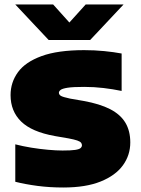

<svg xmlns="http://www.w3.org/2000/svg" viewBox="-20 -826 626 854"><path d="M261.5 8Q201 8 146.2 0.8Q91.5 -6.5 48 -17.5V-184Q81 -175.5 119.2 -169.2Q157.5 -163 193.8 -159.8Q230 -156.5 258 -156.5Q295.5 -156.5 314 -159.2Q332.5 -162 338.5 -167.5Q344.5 -173 344.5 -180Q344.5 -186 340.5 -191.2Q336.5 -196.5 323.8 -201Q311 -205.5 284.5 -210.5L223.5 -221Q121 -239.5 74 -285.5Q27 -331.5 27 -403Q27 -459.5 59.8 -504.8Q92.5 -550 164.8 -576.5Q237 -603 354.5 -603Q400 -603 443.2 -598.8Q486.5 -594.5 521 -588V-421.5Q482.5 -429.5 440.5 -434.5Q398.5 -439.5 354.5 -439.5Q305 -439.5 281 -435.8Q257 -432 249.5 -426Q242 -420 242 -413.5Q242 -405.5 250.2 -400Q258.5 -394.5 291.5 -387.5L352 -377Q424 -364 469.8 -340.5Q515.5 -317 537.5 -280.5Q559.5 -244 559.5 -192.5Q559.5 -136 526.8 -90.8Q494 -45.5 428 -18.8Q362 8 261.5 8ZM196.5 -648 48 -806H216.5L305.5 -707H271.5L361 -806H529.5L381 -648Z"/></svg>

Font: Encode Sans SC SemiExpanded Black
Style: Regular
Weight: 900
Width: 6
Designer: Multiple Designers
Foundry: Impallari Type
Version: Version 3.002